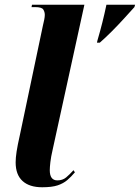

<svg xmlns="http://www.w3.org/2000/svg" viewBox="-20 -780 590 810"><path d="M391 -609Q403 -650 412 -686Q421 -722 429 -760H550L547 -750Q528 -729 503 -701.5Q478 -674 451 -647Q424 -620 401 -600H389ZM158 10Q104 10 75 -16.5Q46 -43 46 -95Q46 -114 50 -140.5Q54 -167 64 -211L161 -672Q164 -684 166.5 -696.5Q169 -709 169 -717Q169 -730 162.5 -740Q156 -750 128 -750H113L115 -760H336L202 -148Q195 -118 192.5 -96Q190 -74 190 -62Q190 -19 222 -19Q244 -19 259 -31.5Q274 -44 290 -62L296 -53Q280 -34 263.5 -20Q247 -6 223 2Q199 10 158 10Z"/></svg>

Font: Noto Serif Display ExtraCondensed ExtraBold
Style: Italic
Weight: 800
Width: 2
Italic angle: -12°
Designer: Monotype Design Team
Foundry: Monotype Imaging Inc.
Version: Version 2.009